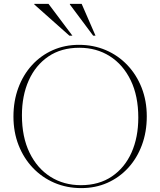

<svg xmlns="http://www.w3.org/2000/svg" viewBox="-20 -955 822 985"><path d="M385 -725Q459.5 -725 523 -697.8Q586.5 -670.5 633.5 -621Q680.5 -571.5 706.8 -504.5Q733 -437.5 733 -358Q733 -278 708 -210.8Q683 -143.5 637.8 -94Q592.5 -44.5 531.2 -17.2Q470 10 397 10Q322.5 10 259 -17.2Q195.5 -44.5 148.5 -94Q101.5 -143.5 75.2 -210.5Q49 -277.5 49 -357Q49 -437 74 -504.2Q99 -571.5 144.2 -621Q189.5 -670.5 251 -697.8Q312.5 -725 385 -725ZM395 -5Q488 -5 554 -49.8Q620 -94.5 654.8 -172.5Q689.5 -250.5 689.5 -351.5Q689.5 -463 650.5 -543.2Q611.5 -623.5 543.2 -666.8Q475 -710 387 -710Q294 -710 228.2 -665.2Q162.5 -620.5 127.5 -542.5Q92.5 -464.5 92.5 -363.5Q92.5 -252 131.5 -171.8Q170.5 -91.5 238.8 -48.2Q307 -5 395 -5ZM351.5 -772H336L156 -932V-935H229ZM470 -772H458L338.5 -932V-935H399Z"/></svg>

Font: Newsreader 72pt ExtraLight
Style: Regular
Weight: 275
Designer: Hugues Gentile
Foundry: Production Type
Version: Version 1.003; ttfautohint (v1.8.3)